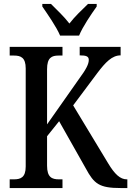

<svg xmlns="http://www.w3.org/2000/svg" viewBox="-20 -951 664 971"><path d="M284 -771H380C398 -816 442 -880 469 -918V-931H425C395 -902 357 -866 331 -832C305 -866 267 -902 238 -931H194V-918C220 -880 265 -816 284 -771ZM29 0H296V-44H278C243 -44 218 -54 218 -113V-262L279 -338L414 -99C456 -21 482 0 591 0H624V-44H621C588 -44 560 -70 527 -125L350 -418L471 -580C514 -637 547 -671 590 -671V-714H383V-671C416 -671 429 -666 429 -648C429 -627 416 -601 379 -551L218 -322V-601C218 -660 242 -670 276 -670H296V-714H29V-670H51C85 -670 110 -660 110 -605V-109C110 -53 84 -44 50 -44H29Z"/></svg>

Font: Noto Serif Condensed Medium
Style: Regular
Weight: 500
Width: 3
Designer: Monotype Design Team
Foundry: Monotype Imaging Inc.
Version: Version 2.015